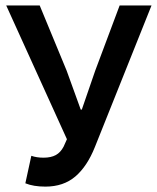

<svg xmlns="http://www.w3.org/2000/svg" viewBox="-20 -674 577 706"><path d="M147 12.2Q103 12.2 73.2 0L95.2 -101.1Q114.7 -94.2 140.1 -94.2Q167.5 -94.2 185.1 -103.8Q202.6 -113.3 213.9 -134.8L226.1 -162.1L2.9 -653.8H126L225.1 -414.1L276.9 -271H280.8L330.1 -414.1L419.9 -653.8H537.1L329.1 -133.8Q300.8 -62.5 257.1 -25.1Q213.4 12.2 147 12.2Z"/></svg>

Font: Toshiba Sans Medium
Style: Regular
Weight: 500
Designer: Paul D. Hunt
Foundry: Toshiba Corporation
Version: Version 2.020;PS 2.0;hotconv 1.0.86;makeotf.lib2.5.63406